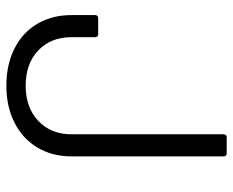

<svg xmlns="http://www.w3.org/2000/svg" viewBox="-86 -654 748 617"><g transform="rotate(90 288.5 -346.0)"><path d="M29 -201V-277Q29 -287 39 -287H90Q100 -287 100 -277V-201Q100 -135 142.5 -94.5Q185 -54 256 -54Q326 -54 369 -94.5Q412 -135 412 -201V-690Q412 -700 422 -700H473Q483 -700 483 -690V-201Q483 -139 454.5 -91.5Q426 -44 374.5 -18Q323 8 256 8Q188 8 136.5 -18Q85 -44 57 -91.5Q29 -139 29 -201Z"/></g></svg>

Font: Barlow
Style: Regular
Weight: 400
Designer: Jeremy Tribby
Foundry: Tribby Type
Version: Version 1.408;December 10, 2018;FontCreator 11.5.0.2430 64-b